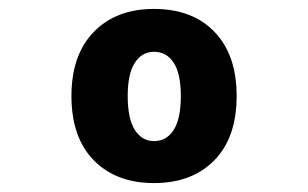

<svg xmlns="http://www.w3.org/2000/svg" viewBox="-20 -729 690 430"><path d="M325 -319Q240 -319 190 -370Q140 -421 140 -514Q140 -606 190 -657.5Q240 -709 325 -709Q411 -709 460.5 -657.5Q510 -606 510 -514Q510 -421 460 -370Q410 -319 325 -319ZM325 -413Q353 -413 369 -438Q385 -463 385 -514Q385 -564 369 -588.5Q353 -613 325 -613Q298 -613 282 -588.5Q266 -564 266 -514Q266 -463 282 -438Q298 -413 325 -413Z"/></svg>

Font: Azeret Mono ExtraBold
Style: Regular
Weight: 800
Designer: Martin Vácha
Foundry: Displaay
Version: Version 1.002